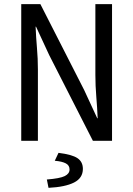

<svg xmlns="http://www.w3.org/2000/svg" viewBox="-20 -676 640 922"><path d="M82 0V-656H174L384 -244L447 -108H449Q447 -157 442.5 -210.5Q438 -264 438 -316V-656H518V0H426L216 -412L153 -548H151Q153 -497 157.5 -445.5Q162 -394 162 -343V0ZM213 226 205 186Q268 181 291 169.5Q314 158 314 138Q314 118 296 108.5Q278 99 243 96L261 58Q326 66 352 83.5Q378 101 378 135Q378 179 335.5 200.5Q293 222 213 226Z"/></svg>

Font: Source Code Pro
Style: Regular
Weight: 400
Monospace: yes
Designer: Paul D. Hunt, Teo Tuominen
Foundry: Adobe Systems Incorporated
Version: Version 2.030;PS 1.000;hotconv 16.6.51;makeotf.lib2.5.65220